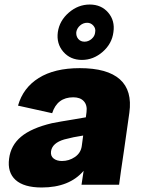

<svg xmlns="http://www.w3.org/2000/svg" viewBox="-20 -809 625 843"><path d="M330.1 -509.8Q451.2 -509.8 506.3 -460.7Q561.5 -411.6 547.9 -314L523.9 -145Q509.3 -48.3 502.9 2H337.9Q339.4 -4.9 347.2 -59.1Q284.7 14.2 163.1 14.2Q85 14.2 48.3 -19Q11.7 -52.2 20 -112.8Q27.3 -170.9 72.5 -208.7Q117.7 -246.6 208 -268.1Q216.3 -270.5 356.9 -293.9L359.9 -316.9Q363.8 -347.2 348.1 -364.5Q332.5 -381.8 301.8 -381.8Q231.4 -381.8 209 -312L59.1 -345.2Q81.1 -423.3 150.1 -466.6Q219.2 -509.8 330.1 -509.8ZM204.1 -145Q201.2 -124.5 215.1 -113.3Q229 -102.1 252 -102.1Q283.2 -102.1 308.8 -119.6Q334.5 -137.2 338.9 -167L345.2 -213.9Q302.2 -207.5 262.2 -196.8Q209.5 -181.2 204.1 -145ZM233.9 -668Q241.2 -718.3 282.2 -753.7Q323.2 -789.1 374 -789.1Q424.8 -789.1 455.1 -753.7Q485.4 -718.3 478 -668Q471.7 -617.2 430.9 -581.5Q390.1 -545.9 339.8 -545.9Q289.1 -545.9 258.1 -581.5Q227.1 -617.2 233.9 -668ZM314.9 -668Q313.5 -649.9 323.7 -637.9Q334 -626 351.1 -626Q368.2 -626 382.3 -638.2Q396.5 -650.4 397.9 -668Q400.9 -684.1 389.9 -696.5Q378.9 -709 362.8 -709Q345.2 -709 331.5 -697Q317.9 -685.1 314.9 -668Z"/></svg>

Font: Human Sans Black
Style: Italic
Weight: 800
Italic angle: -8°
Designer: Tim Radville
Foundry: Continuum
Version: Version 1.000;FEAKit 1.0